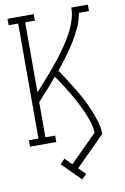

<svg xmlns="http://www.w3.org/2000/svg" viewBox="-104 -794 707 1087"><g transform="rotate(-10 250.0 -250.5)"><path d="M278 234 172 128 199 101 238 140 393 -15Q391 -47 381 -78.5Q371 -110 357.5 -140Q344 -170 329 -199Q314 -228 297 -256Q280 -284 262.5 -311.5Q245 -339 226 -366Q199 -334 171 -302Q143 -270 114 -239V-37H170V0H19V-37H74V-698H19V-735H170V-698H114V-296Q136 -320 158 -344.5Q180 -369 201.5 -394Q223 -419 243.5 -444.5Q264 -470 283.5 -497Q303 -524 320.5 -551.5Q338 -579 352.5 -608.5Q367 -638 376.5 -670Q386 -702 386 -735H481V-698H423Q416 -655 397.5 -615Q379 -575 355.5 -537.5Q332 -500 306 -465Q280 -430 252 -396Q272 -366 292 -335Q312 -304 331 -272.5Q350 -241 367 -208.5Q384 -176 398 -142Q412 -108 423 -72.5Q434 -37 434 0L266 168L305 207Z"/></g></svg>

Font: Iosevka Curly Slab Extralight
Style: Regular
Weight: 200
Monospace: yes
Designer: Belleve Invis
Foundry: Belleve Invis
Version: Version 22.1.2; ttfautohint (v1.8.4)